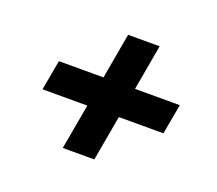

<svg xmlns="http://www.w3.org/2000/svg" viewBox="-93 -737 859 761"><g transform="rotate(20 337.0 -356.0)"><path d="M460 -611 426 -419H615L592 -292H404L370 -101H237L271 -292H82L105 -419H293L327 -611Z"/></g></svg>

Font: SVN-Poppins SemiBold
Style: Italic
Weight: 600
Italic angle: -10°
Designer: Ninad Kale (Devanagari), Jonny Pinhorn (Latin)
Foundry: Indian Type Foundry
Version: Version 3.002 2017; ttfautohint (v1.8.3)